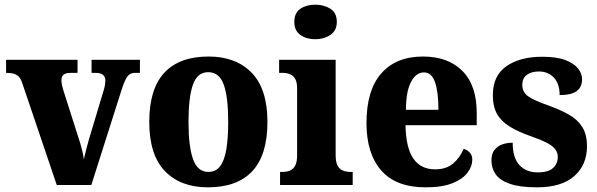

<svg xmlns="http://www.w3.org/2000/svg" viewBox="-20 -792 2558 822"><path d="M76 -434Q70 -453 61.5 -462.5Q53 -472 40 -476Q27 -480 6 -480V-536H312V-480H283Q261 -480 252 -472Q243 -464 243 -449Q243 -438 245.5 -427Q248 -416 251 -406L311 -218Q318 -198 323.5 -179Q329 -160 333 -143Q337 -126 339 -110Q343 -129 349 -152Q355 -175 361 -196L421 -396Q426 -411 428.5 -423.5Q431 -436 431 -449Q431 -462 421.5 -471Q412 -480 389 -480H372V-536H579V-480H557Q545 -480 535.5 -474Q526 -468 518 -452.5Q510 -437 501 -409L371 0H223Z M870 10Q753 10 686 -59.5Q619 -129 619 -270Q619 -411 683.5 -480.5Q748 -550 873 -550Q990 -550 1057.5 -480.5Q1125 -411 1125 -270Q1125 -129 1060.5 -59.5Q996 10 870 10ZM872 -56Q904 -56 922.5 -80.5Q941 -105 949 -153Q957 -201 957 -270Q957 -376 938 -429.5Q919 -483 871 -483Q825 -483 806 -429.5Q787 -376 787 -270Q787 -165 806.5 -110.5Q826 -56 872 -56Z M1179 0V-56H1190Q1209 -56 1223 -62.5Q1237 -69 1244.5 -84.5Q1252 -100 1252 -128V-413Q1252 -440 1244 -454Q1236 -468 1222 -474Q1208 -480 1191 -480H1175V-536H1417V-127Q1417 -99 1425 -83.5Q1433 -68 1447.5 -62Q1462 -56 1480 -56H1490V0ZM1330 -624Q1292 -624 1266 -642.5Q1240 -661 1240 -698Q1240 -737 1266 -754.5Q1292 -772 1330 -772Q1367 -772 1394.5 -754.5Q1422 -737 1422 -698Q1422 -661 1394.5 -642.5Q1367 -624 1330 -624Z M1802 10Q1675 10 1612 -62.5Q1549 -135 1549 -265Q1549 -406 1612.5 -478Q1676 -550 1791 -550Q1898 -550 1959.5 -488.5Q2021 -427 2021 -308V-256H1716Q1718 -158 1750 -112.5Q1782 -67 1843 -67Q1891 -67 1920.5 -92.5Q1950 -118 1965 -155Q1981 -150 1991.5 -138.5Q2002 -127 2002 -108Q2002 -81 1982 -53.5Q1962 -26 1918 -8Q1874 10 1802 10ZM1857 -322Q1857 -398 1842.5 -440Q1828 -482 1795 -482Q1761 -482 1739.5 -441Q1718 -400 1718 -322Z M2279 10Q2206 10 2163 -5Q2120 -20 2102 -46Q2084 -72 2084 -105Q2084 -133 2096.5 -149.5Q2109 -166 2129.5 -173.5Q2150 -181 2175 -181Q2175 -116 2204 -85Q2233 -54 2282 -54Q2328 -54 2348 -73Q2368 -92 2368 -120Q2368 -140 2356 -154.5Q2344 -169 2319.5 -181.5Q2295 -194 2255 -208Q2200 -227 2163 -249.5Q2126 -272 2108 -304Q2090 -336 2090 -385Q2090 -468 2148 -508.5Q2206 -549 2301 -549Q2363 -549 2400 -535Q2437 -521 2454.5 -499Q2472 -477 2472 -453Q2472 -419 2449 -402Q2426 -385 2376 -385Q2376 -434 2351 -460Q2326 -486 2287 -486Q2255 -486 2235.5 -471.5Q2216 -457 2216 -429Q2216 -398 2240 -380.5Q2264 -363 2329 -340Q2379 -322 2416 -301Q2453 -280 2473 -248Q2493 -216 2493 -166Q2493 -86 2438.5 -38Q2384 10 2279 10Z"/></svg>

Font: Noto Serif Khmer SemiCondensed ExtraBold
Style: Regular
Weight: 800
Width: 4
Designer: Danh Hong and the Monotype Design Team
Foundry: Monotype Imaging Inc.
Version: Version 2.004